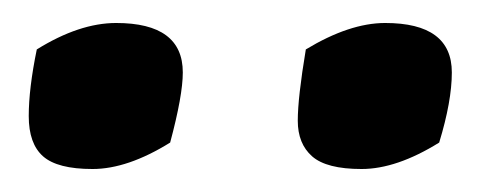

<svg xmlns="http://www.w3.org/2000/svg" viewBox="-20 -904 418 167"><path d="M139 -841Q139 -821 128 -780Q91 -757 60.5 -757Q30 -757 17.5 -768Q5 -779 5 -803Q5 -827 12 -861Q49 -884 81 -884Q139 -884 139 -841ZM373 -841Q373 -816 362 -780Q325 -757 294.5 -757Q264 -757 251.5 -768Q239 -779 239 -799Q239 -819 246 -861Q284 -884 315 -884Q373 -884 373 -841Z"/></svg>

Font: Paprika
Style: Regular
Weight: 400
Designer: Eduardo Rodriguez Tunni
Foundry: Eduardo Rodriguez Tunni
Version: Version 1.001